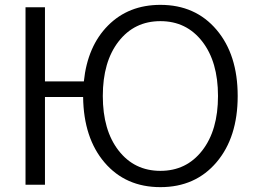

<svg xmlns="http://www.w3.org/2000/svg" viewBox="-20 -760 1043 790"><path d="M640 -740Q784 -740 871 -637.5Q958 -535 958 -365Q958 -195 871 -92.5Q784 10 640 10Q497 10 410.5 -91Q324 -192 322 -361H165V0H85V-730H165V-425H325Q340 -570 424.5 -655Q509 -740 640 -740ZM468 -140.5Q533 -57 640 -57Q747 -57 812 -140.5Q877 -224 877 -365Q877 -506 812 -589.5Q747 -673 640 -673Q533 -673 468 -589.5Q403 -506 403 -365Q403 -224 468 -140.5Z"/></svg>

Font: Mplus 1p
Style: Regular
Weight: 400
Version: Version 1.061